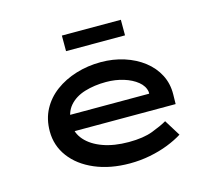

<svg xmlns="http://www.w3.org/2000/svg" viewBox="-104 -857 1138 1000"><g transform="rotate(-15 465.5 -357.5)"><path d="M479 10Q373 10 291 -25Q209 -60 163.5 -121Q118 -182 118 -259Q118 -325 145.5 -376.5Q173 -428 221.5 -464Q270 -500 333.5 -519.5Q397 -539 467 -539Q534 -539 593 -520Q652 -501 696.5 -466.5Q741 -432 765.5 -384.5Q790 -337 789 -279L788 -227H221L198 -315H685L669 -303V-325Q664 -357 634.5 -381Q605 -405 561 -418.5Q517 -432 467 -432Q404 -432 351.5 -416Q299 -400 268 -364Q237 -328 237 -268Q237 -218 270.5 -180Q304 -142 363.5 -120.5Q423 -99 502 -99Q581 -99 632 -118.5Q683 -138 712 -155L766 -68Q733 -47 687.5 -29Q642 -11 588.5 -0.5Q535 10 479 10ZM308 -641V-725H626V-641Z"/></g></svg>

Font: Lexend Zetta Medium
Style: Regular
Weight: 500
Designer: Bonnie Shaver-Troup, Thomas Jockin
Foundry: Lexend
Version: Version 1.007